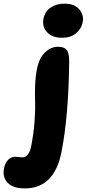

<svg xmlns="http://www.w3.org/2000/svg" viewBox="-134 -798 480 1063"><path d="M210 -588.9Q155.3 -588.9 126.5 -619.9Q97.7 -650.9 106.9 -695.8Q115.2 -734.9 146.7 -756.3Q178.2 -777.8 223.1 -777.8Q278.3 -777.8 304.9 -746.1Q331.5 -714.4 324.2 -676.8Q317.9 -640.6 288.3 -614.7Q258.8 -588.9 210 -588.9ZM2.9 245.1Q-61.5 245.1 -91.6 213.9Q-121.6 182.6 -111.8 134.8Q-106 104 -89.1 86.9Q-72.3 69.8 -49.8 69.8Q-42.5 69.8 -30.8 71.5Q-19 73.2 -9.8 73.2Q7.8 73.2 20.3 57.1Q32.7 41 38.1 14.2Q52.2 -57.1 57.1 -122.8Q62 -188.5 60.3 -229.2Q58.6 -270 60.3 -321Q62 -372.1 70.8 -417Q83.5 -478.5 116.2 -508.8Q148.9 -539.1 187 -539.1Q220.7 -539.1 234.9 -522Q249 -504.9 249 -457Q245.6 -153.3 206.1 44.9Q166 245.1 2.9 245.1Z"/></svg>

Font: Shantell Sans Bouncy
Style: Italic
Weight: 800
Italic angle: -11.31°
Designer: Stephen Nixon, Anya Danilova, Shantell Martin
Foundry: Arrow Type
Version: Version 1.006;[9816181b4]